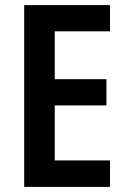

<svg xmlns="http://www.w3.org/2000/svg" viewBox="-20 -734 500 754"><path d="M412 0H75V-714H412V-611H195V-423H398V-320H195V-104H412Z"/></svg>

Font: Noto Sans Myanmar Condensed SemiBold
Style: Regular
Weight: 600
Width: 3
Designer: Monotype Design Team
Foundry: Monotype Imaging Inc.
Version: Version 2.107; ttfautohint (v1.8.4.7-5d5b)